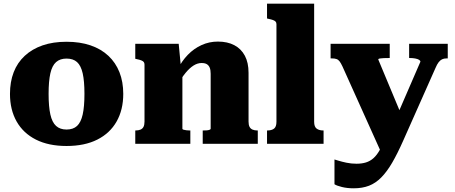

<svg xmlns="http://www.w3.org/2000/svg" viewBox="-20 -778 2460 1039"><path d="M647 -270Q647 -184 611 -120.5Q575 -57 506.5 -22.5Q438 12 340 12Q243 12 174.5 -22.5Q106 -57 70 -120.5Q34 -184 34 -270Q34 -335 54 -387Q74 -439 114 -476Q154 -513 210.5 -532.5Q267 -552 340 -552Q413 -552 470 -532.5Q527 -513 566.5 -476Q606 -439 626.5 -387Q647 -335 647 -270ZM243 -270Q243 -201 252.5 -158.5Q262 -116 283.5 -96.5Q305 -77 340 -77Q376 -77 397 -96.5Q418 -116 427.5 -158.5Q437 -201 437 -270Q437 -339 427.5 -381Q418 -423 397 -442Q376 -461 340 -461Q305 -461 283.5 -442Q262 -423 252.5 -381Q243 -339 243 -270Z M712 0V-72H714Q729 -72 740 -76.5Q751 -81 756.5 -91.5Q762 -102 762 -120V-428Q762 -438 757.5 -443Q753 -448 744 -451.5Q735 -455 720 -458L712 -460V-541H947L959 -416L967 -414V-81Q967 -78 973.5 -76Q980 -74 989 -73Q998 -72 1006 -72H1010V0ZM1375 0H1077V-72H1080Q1088 -72 1097.5 -72.5Q1107 -73 1113.5 -75.5Q1120 -78 1120 -81V-379Q1120 -399 1115 -411.5Q1110 -424 1099.5 -430.5Q1089 -437 1071 -437Q1049 -437 1027.5 -423.5Q1006 -410 984.5 -384Q963 -358 940 -317L943 -405Q964 -448 996.5 -481.5Q1029 -515 1070.5 -534Q1112 -553 1159 -553Q1211 -553 1248 -533.5Q1285 -514 1305 -476.5Q1325 -439 1325 -384V-120Q1325 -102 1330.5 -91.5Q1336 -81 1347 -76.5Q1358 -72 1372 -72H1375Z M1680 -758V-119Q1680 -92 1693.5 -82Q1707 -72 1729 -72H1731V0H1425V-72H1427Q1450 -72 1463 -82Q1476 -92 1476 -119V-647Q1476 -656 1471.5 -661Q1467 -666 1457.5 -669.5Q1448 -673 1433 -676L1425 -678V-758Z M2166 -123 2109 -28 2049 61 1833 -419Q1825 -436 1818 -445.5Q1811 -455 1801 -458.5Q1791 -462 1775 -462H1769V-541H2089V-464H2084Q2070 -464 2056.5 -463.5Q2043 -463 2035 -461.5Q2027 -460 2027 -456ZM2162 -17Q2131 53 2102.5 102Q2074 151 2043.5 182Q2013 213 1977 227Q1941 241 1894 241Q1859 241 1830.5 234Q1802 227 1790 219V85Q1794 86 1811.5 91.5Q1829 97 1855 102.5Q1881 108 1909 108Q1938 108 1960.5 101Q1983 94 2001 78Q2019 62 2034.5 34.5Q2050 7 2064 -34L2099 -84L2255 -444Q2255 -450 2247.5 -454.5Q2240 -459 2227 -461.5Q2214 -464 2199 -464H2194V-541H2403V-462H2397Q2382 -462 2372 -457Q2362 -452 2353.5 -441Q2345 -430 2337 -411Z"/></svg>

Font: Roboto Serif 20pt ExtraBold
Style: Regular
Weight: 800
Version: Version 1.008